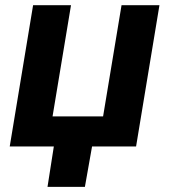

<svg xmlns="http://www.w3.org/2000/svg" viewBox="-20 -566 654 742"><path d="M17.6 0 107.9 -545.9H254.4L183.1 -116.2H378.4L449.7 -545.9H596.2L505.9 0ZM163.6 156.2 192.9 -31.2H341.3L308.1 156.2Z"/></svg>

Font: Inter
Style: Bold Italic
Weight: 700
Italic angle: -9.39999°
Designer: Rasmus Andersson
Foundry: rsms
Version: Version 4.001;git-9221beed3